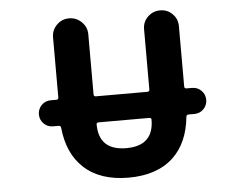

<svg xmlns="http://www.w3.org/2000/svg" viewBox="-52 -820 1105 874"><g transform="rotate(-5 500.0 -383.0)"><path d="M296.9 -79.1Q226.6 -144.5 214.8 -262.7Q213.9 -272.5 204.1 -272.5H178.7Q153.3 -272.5 136.2 -290Q119.1 -307.6 119.1 -332Q119.1 -356.4 136.2 -374Q153.3 -391.6 178.7 -391.6H204.1Q213.9 -391.6 213.9 -401.4V-675.8Q213.9 -709 237.3 -732.4Q260.7 -755.9 293.9 -755.9Q327.1 -755.9 351.1 -732.4Q375 -709 375 -675.8V-401.4Q375 -391.6 384.8 -391.6H620.1Q629.9 -391.6 629.9 -401.4V-676.8Q629.9 -710 653.3 -732.9Q676.8 -755.9 710 -755.9Q743.2 -755.9 766.1 -732.9Q789.1 -710 789.1 -676.8V-401.4Q789.1 -391.6 798.8 -391.6H824.2Q849.6 -391.6 866.7 -374Q883.8 -356.4 883.8 -332Q883.8 -307.6 866.7 -290Q849.6 -272.5 824.2 -272.5H797.9Q788.1 -272.5 787.1 -262.7Q775.4 -144.5 706.1 -79.1Q631.8 -9.8 501.5 -9.8Q371.1 -9.8 296.9 -79.1ZM385.7 -272.5Q381.8 -272.5 378.9 -269.5Q377 -267.6 377 -264.6Q377 -144.5 502.9 -144.5Q627.9 -144.5 627.9 -264.6Q627.9 -267.6 626 -269.5Q623 -272.5 619.1 -272.5Z"/></g></svg>

Font: Rounded-X Mgen+ 2m bold
Style: Bold
Weight: 700
Designer: [Source Han Sans]
Ryoko NISHIZUKA  (kana & ideographs); Paul D. Hunt (Latin, Greek & Cyrillic); Wenlong ZHANG  (bopomofo
Version: Version 1.059.20150602